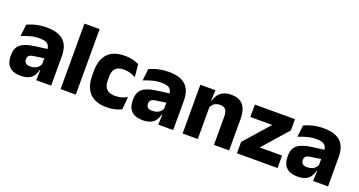

<svg xmlns="http://www.w3.org/2000/svg" viewBox="-41 -1233 3400 1819"><g transform="rotate(20 1659.0 -323.0)"><path d="M332.5 0 337 -123 333.5 -130.5V-284L332.5 -304Q332.5 -345 308.5 -364.5Q284.5 -384 228 -384Q178.5 -384 134 -371.5Q89.5 -359 50 -343L63 -461.5Q86.5 -472.5 115.8 -482.2Q145 -492 180.5 -498Q216 -504 256.5 -504Q321 -504 364.5 -489Q408 -474 434 -446.5Q460 -419 471.5 -380.8Q483 -342.5 483 -296.5V0ZM176 11.5Q102.5 11.5 64.5 -25.5Q26.5 -62.5 26.5 -131V-144.5Q26.5 -217 71.2 -251.8Q116 -286.5 213.5 -299L345.5 -316.5L354.5 -224.5L237.5 -207.5Q202 -203 187.5 -191Q173 -179 173 -155.5V-152Q173 -129.5 187.5 -116.2Q202 -103 234 -103Q262 -103 282.2 -111.5Q302.5 -120 315.5 -133.8Q328.5 -147.5 335 -164.5L356.5 -102.5H331.5Q323.5 -70.5 306.8 -44.5Q290 -18.5 258.5 -3.5Q227 11.5 176 11.5Z M578.5 0V-660.5H731.5V0Z M1046 13Q929 13 872.5 -48.5Q816 -110 816 -221.5V-272.5Q816 -382 872.5 -443.5Q929 -505 1045.5 -505Q1075.5 -505 1101.5 -500.8Q1127.5 -496.5 1149.5 -489Q1171.5 -481.5 1188 -473L1200.5 -346.5Q1176 -360.5 1146.5 -369.8Q1117 -379 1080 -379Q1022 -379 996 -351Q970 -323 970 -270V-227.5Q970 -173.5 997.5 -144.5Q1025 -115.5 1083.5 -115.5Q1120 -115.5 1149.2 -124.2Q1178.5 -133 1205 -147L1193 -20Q1167 -6 1129 3.5Q1091 13 1046 13Z M1563 0 1567.5 -123 1564 -130.5V-284L1563 -304Q1563 -345 1539 -364.5Q1515 -384 1458.5 -384Q1409 -384 1364.5 -371.5Q1320 -359 1280.5 -343L1293.5 -461.5Q1317 -472.5 1346.2 -482.2Q1375.5 -492 1411 -498Q1446.5 -504 1487 -504Q1551.5 -504 1595 -489Q1638.5 -474 1664.5 -446.5Q1690.5 -419 1702 -380.8Q1713.5 -342.5 1713.5 -296.5V0ZM1406.5 11.5Q1333 11.5 1295 -25.5Q1257 -62.5 1257 -131V-144.5Q1257 -217 1301.8 -251.8Q1346.5 -286.5 1444 -299L1576 -316.5L1585 -224.5L1468 -207.5Q1432.5 -203 1418 -191Q1403.5 -179 1403.5 -155.5V-152Q1403.5 -129.5 1418 -116.2Q1432.5 -103 1464.5 -103Q1492.5 -103 1512.8 -111.5Q1533 -120 1546 -133.8Q1559 -147.5 1565.5 -164.5L1587 -102.5H1562Q1554 -70.5 1537.2 -44.5Q1520.5 -18.5 1489 -3.5Q1457.5 11.5 1406.5 11.5Z M2124.5 0V-289Q2124.5 -316 2117.5 -335.8Q2110.5 -355.5 2094 -366Q2077.5 -376.5 2049 -376.5Q2025.5 -376.5 2007.5 -368.2Q1989.5 -360 1977.2 -345.8Q1965 -331.5 1959 -313.5L1935.5 -385H1961.5Q1969.5 -418.5 1987.8 -445Q2006 -471.5 2038 -487.2Q2070 -503 2119 -503Q2174 -503 2209 -481.8Q2244 -460.5 2260.8 -418.5Q2277.5 -376.5 2277.5 -313.5V0ZM1808.5 0V-491.5H1960.5L1955.5 -368.5L1961.5 -354V0Z M2765.5 -125.5V0H2356.5V-114L2578.5 -366.5H2358V-491.5H2762.5V-378L2540 -125.5Z M3124 0 3128.5 -123 3125 -130.5V-284L3124 -304Q3124 -345 3100 -364.5Q3076 -384 3019.5 -384Q2970 -384 2925.5 -371.5Q2881 -359 2841.5 -343L2854.5 -461.5Q2878 -472.5 2907.2 -482.2Q2936.5 -492 2972 -498Q3007.5 -504 3048 -504Q3112.5 -504 3156 -489Q3199.5 -474 3225.5 -446.5Q3251.5 -419 3263 -380.8Q3274.5 -342.5 3274.5 -296.5V0ZM2967.5 11.5Q2894 11.5 2856 -25.5Q2818 -62.5 2818 -131V-144.5Q2818 -217 2862.8 -251.8Q2907.5 -286.5 3005 -299L3137 -316.5L3146 -224.5L3029 -207.5Q2993.5 -203 2979 -191Q2964.5 -179 2964.5 -155.5V-152Q2964.5 -129.5 2979 -116.2Q2993.5 -103 3025.5 -103Q3053.5 -103 3073.8 -111.5Q3094 -120 3107 -133.8Q3120 -147.5 3126.5 -164.5L3148 -102.5H3123Q3115 -70.5 3098.2 -44.5Q3081.5 -18.5 3050 -3.5Q3018.5 11.5 2967.5 11.5Z"/></g></svg>

Font: Anek Tamil Medium
Style: Bold
Weight: 700
Version: Version 1.003